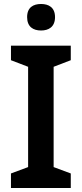

<svg xmlns="http://www.w3.org/2000/svg" viewBox="-20 -943 410 963"><path d="M186 -923C147 -923 116 -906 116 -857C116 -808 147 -790 186 -790C224 -790 256 -808 256 -857C256 -906 224 -923 186 -923ZM335 0V-73L249 -105V-608L335 -641V-714H35V-641L121 -608V-105L35 -73V0Z"/></svg>

Font: Noto Sans Gunjala Gondi Semibold
Style: Regular
Weight: 400
Designer: Ek Type
Foundry: Ek Type
Version: Version 1.004